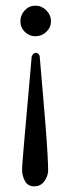

<svg xmlns="http://www.w3.org/2000/svg" viewBox="-20 -440 249 678"><path d="M160 -365Q160 -343 143.5 -327.5Q127 -312 105 -312Q83 -312 67.5 -327.5Q52 -343 52 -365Q52 -387 67.5 -403.5Q83 -420 105 -420Q127 -420 143.5 -403.5Q160 -387 160 -365ZM101 218Q78 218 68 199Q58 180 58 161Q58 141 67 42Q76 -57 92 -241Q95 -247 98 -250Q101 -253 108 -254Q116 -251 120 -243Q125 -184 130.5 -120.5Q136 -57 140.5 -1Q145 55 147.5 98.5Q150 142 150 161Q150 181 137 199.5Q124 218 101 218Z"/></svg>

Font: Vermiglione
Style: Regular
Weight: 400
Version: Version 1.000